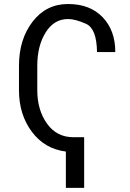

<svg xmlns="http://www.w3.org/2000/svg" viewBox="-20 -741 640 948"><path d="M395.5 186.5H305.2V7.3Q200.2 -5.9 137 -90.8Q73.7 -175.8 73.7 -295.4V-416Q73.7 -546.9 140.9 -634Q208 -721.2 315.9 -721.2Q424.3 -721.2 486.8 -656Q549.3 -590.8 549.3 -483.9H459Q457.5 -600.1 404.5 -623.5Q351.6 -647 315.9 -647Q246.6 -647 205.3 -580.6Q164.1 -514.2 164.1 -417V-295.4Q164.1 -198.2 211.9 -130.9Q259.8 -63.5 342.3 -63.5H395.5Z"/></svg>

Font: RobotoMono-Regular
Style: Regular
Weight: 400
Designer: Google
Version: Version 2.000985; 2015; ttfautohint (v1.3)